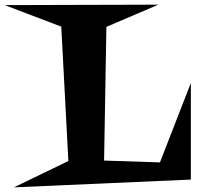

<svg xmlns="http://www.w3.org/2000/svg" viewBox="-110 -806 843 819"><path d="M704.1 -40 -50.8 -6.8 181.6 -119.1 151.4 -692.4 -89.8 -784.2 565.4 -786.1 343.8 -691.4 334 -121.1 572.3 -113.3 704.1 -452.1Z"/></svg>

Font: Fontdiner Swanky
Style: Regular
Weight: 400
Designer: Font Diner, Inc
Foundry: Font Diner, Inc
Version: Version 1.000